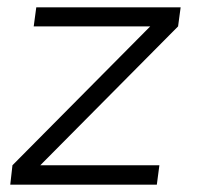

<svg xmlns="http://www.w3.org/2000/svg" viewBox="-20 -504 537 524"><path d="M466 -432 90 -53H415L408 0H8L14 -53L390 -432H72L79 -484H473Z"/></svg>

Font: Exo 2.0 Light
Style: Italic
Weight: 300
Italic angle: -8°
Designer: Natanael Gama
Version: Version 1.001;PS 001.001;hotconv 1.0.70;makeotf.lib2.5.58329